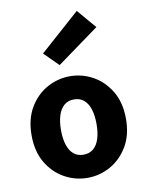

<svg xmlns="http://www.w3.org/2000/svg" viewBox="-92 -891 738 968"><g transform="rotate(-10 277.5 -407.0)"><path d="M277.5 12Q214.8 12 159.7 -18.7Q104.6 -49.5 70.2 -107.5Q35.9 -165.6 35.9 -247.9Q35.9 -330.4 70.2 -388.5Q104.6 -446.7 159.7 -477.4Q214.8 -508.1 277.5 -508.1Q340.3 -508.1 395.3 -477.4Q450.3 -446.7 484.8 -388.5Q519.2 -330.4 519.2 -247.9Q519.2 -165.6 484.8 -107.5Q450.3 -49.5 395.3 -18.7Q340.3 12 277.5 12ZM277.5 -106.6Q307.9 -106.6 328.3 -123.9Q348.7 -141.2 358.6 -173.1Q368.5 -205 368.5 -247.9Q368.5 -290.8 358.6 -322.8Q348.7 -354.7 328.3 -372.1Q307.9 -389.5 277.5 -389.5Q247.1 -389.5 226.8 -372.1Q206.5 -354.7 196.5 -322.8Q186.5 -290.8 186.5 -247.9Q186.5 -205 196.5 -173.1Q206.5 -141.2 226.8 -123.9Q247.1 -106.6 277.5 -106.6ZM236.8 -572.4 164.4 -644.4 369.1 -826.4 452.4 -728.9Z"/></g></svg>

Font: Source Sans 3 Variable
Style: Regular
Weight: 200
Designer: Paul D. Hunt
Foundry: Adobe Systems Incorporated
Version: Version 3.026